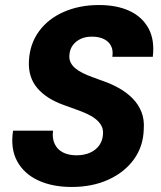

<svg xmlns="http://www.w3.org/2000/svg" viewBox="-20 -732 640 764"><path d="M265 12Q189 12 132.5 -14Q76 -40 48.5 -90Q21 -140 32 -212H191Q187 -182 197.5 -159.5Q208 -137 230.5 -125.5Q253 -114 284 -114Q315 -114 338.5 -124.5Q362 -135 375.5 -154.5Q389 -174 390 -200Q391 -219 382.5 -233.5Q374 -248 359 -259.5Q344 -271 324 -280Q304 -289 281 -297Q258 -305 234 -314Q164 -339 128 -382Q92 -425 95 -488Q98 -556 134.5 -606.5Q171 -657 233.5 -684.5Q296 -712 374 -712Q445 -712 495.5 -688.5Q546 -665 571 -619Q596 -573 588 -506H427Q431 -531 422 -549Q413 -567 393.5 -576.5Q374 -586 349 -586Q322 -587 301.5 -577.5Q281 -568 269 -551Q257 -534 256 -511Q255 -495 261.5 -482.5Q268 -470 280 -460Q292 -450 309 -441.5Q326 -433 346.5 -425.5Q367 -418 389 -410Q424 -398 454 -381Q484 -364 507 -341Q530 -318 542.5 -287.5Q555 -257 552 -217Q550 -149 512.5 -97.5Q475 -46 411 -17Q347 12 265 12Z"/></svg>

Font: DM Sans 28pt Black
Style: Italic
Weight: 900
Italic angle: -10°
Version: Version 4.004;gftools[0.9.30]